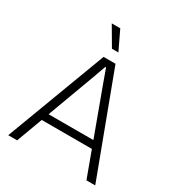

<svg xmlns="http://www.w3.org/2000/svg" viewBox="-216 -1075 1122 1212"><g transform="rotate(30 345.5 -469.0)"><path d="M28 0 302 -729H389L662 0H598L382 -587L349 -679H343L310 -587L93 0ZM154 -189 160 -242H530L536 -189ZM322 -800 241 -938H303L369 -800Z"/></g></svg>

Font: Mona Sans Light
Style: Regular
Weight: 300
Designer: Deni Anggara
Foundry: GitHub
Version: Version 2.000